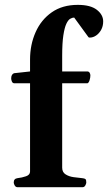

<svg xmlns="http://www.w3.org/2000/svg" viewBox="-20 -785 453 805"><path d="M54.2 0Q45.9 0 41.7 -7.3Q37.6 -14.6 37.6 -20Q37.6 -36.1 53.7 -38.1Q71.8 -40 88.9 -45.9Q106 -51.8 106 -65.9V-436H38.6Q32.7 -436.5 29.8 -443.4Q26.9 -450.2 26.9 -456.1Q26.9 -473.1 38.6 -478L106 -485.4V-535.2Q106 -597.7 129.2 -649.9Q152.3 -702.1 197 -733.4Q241.7 -764.6 306.2 -764.6Q359.4 -764.6 386 -743.9Q412.6 -723.1 412.6 -695.3Q412.6 -675.3 404.1 -659.9Q395.5 -644.5 382.8 -636Q370.1 -627.4 356.4 -627.4Q355.5 -627.4 353.3 -627.9Q351.1 -628.4 351.1 -628.9L291 -711.4Q283.2 -711.4 274.4 -706.3Q265.6 -701.2 258.1 -685.1Q250.5 -668.9 245.6 -636.7Q240.7 -604.5 240.7 -550.3V-485.4H347.2Q353 -484.9 356 -479.7Q358.9 -474.6 358.9 -468.8Q358.9 -459.5 355.7 -449Q352.5 -438.5 347.2 -436H240.7V-82Q240.7 -63 254.9 -54Q269 -44.9 288.8 -42.2Q308.6 -39.6 324.2 -38.1Q334.5 -37.1 338.1 -34.2Q341.8 -31.2 341.8 -20Q341.8 -14.6 337.6 -7.3Q333.5 0 325.2 0Z"/></svg>

Font: Gelasio SemiBold
Style: Regular
Weight: 600
Designer: Eben Sorkin
Foundry: Eben Sorkin
Version: Version 1.008